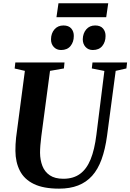

<svg xmlns="http://www.w3.org/2000/svg" viewBox="-20 -1116 778 1146"><path d="M670.5 -693 619 -306Q608 -224.5 586.2 -164.8Q564.5 -105 529.8 -66.5Q495 -28 446.2 -9Q397.5 10 332.5 10Q239.5 10 182.2 -17.8Q125 -45.5 98.8 -96.5Q72.5 -147.5 72 -215.5Q72 -234 72.8 -253.8Q73.5 -273.5 76 -294.5L128.5 -693L67.5 -707L71.5 -743H365L361.5 -707.5L278.5 -693L226.5 -302Q223 -274.5 221 -249.5Q219 -224.5 219 -204Q219.5 -160.5 233.2 -125.2Q247 -90 277.5 -69.5Q308 -49 358 -49Q417.5 -49 457.2 -77.8Q497 -106.5 520.8 -164.8Q544.5 -223 555.5 -312.5L603 -692.5L528 -707.5L532 -743H738.5L734.5 -707.5ZM344.5 -817.5Q317.5 -817.5 300.8 -835.8Q284 -854 284.5 -882Q285 -917.5 305.2 -940.8Q325.5 -964 358.5 -964Q390 -964 405.5 -945.8Q421 -927.5 420.5 -901Q420.5 -865.5 401 -841.5Q381.5 -817.5 344.5 -817.5ZM534 -817.5Q507 -817.5 490.5 -835.8Q474 -854 474 -882Q475 -917.5 495 -940.8Q515 -964 548 -964Q579.5 -964 595 -945.8Q610.5 -927.5 610 -901Q610 -865.5 590.5 -841.5Q571 -817.5 534 -817.5ZM329 -1096.5H626L614 -1013.5H317Z"/></svg>

Font: Merriweather 72pt
Style: Bold Italic
Weight: 700
Italic angle: -7.8°
Version: Version 2.101